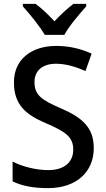

<svg xmlns="http://www.w3.org/2000/svg" viewBox="-20 -961 545 991"><path d="M211 -781H312C336 -826 391 -890 425 -928V-941H359C325 -915 296 -888 261 -851C229 -886 195 -918 164 -941H98V-928C134 -888 186 -825 211 -781ZM464 -197C464 -302 405 -354 294 -402C191 -446 158 -472 158 -538C158 -593 196 -632 269 -632C320 -632 373 -616 421 -594L453 -684C403 -707 342 -724 270 -724C140 -724 51 -652 52 -535C52 -422 111 -370 217 -325C325 -279 358 -251 358 -188C358 -126 314 -83 229 -83C166 -83 96 -101 45 -127V-25C93 -1 154 10 228 10C374 10 464 -73 464 -197Z"/></svg>

Font: Noto Sans Lao Looped SemiCondensed Medium
Style: Regular
Weight: 500
Width: 4
Designer: Mark Frömberg, Ben Mitchell
Foundry: The Fontpad Ltd
Version: Version 1.002